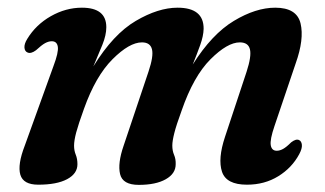

<svg xmlns="http://www.w3.org/2000/svg" viewBox="-20 -482 866 512"><path d="M309.5 -93 376 -291Q390 -332.5 385.2 -350.8Q380.5 -369 358.5 -369Q325 -369 280 -324Q235 -279 204 -192Q189 -150.5 183.2 -128.8Q177.5 -107 177.5 -93.5Q177.5 -80.5 182 -69.5Q186.5 -58.5 186.5 -44Q186.5 -19 159 -4.2Q131.5 10.5 82 10.5Q42 10.5 34.2 -16.2Q26.5 -43 46 -93.5L122.5 -305.5Q136.5 -342.5 134.2 -357.2Q132 -372 118 -372Q109.5 -372 100 -366.8Q90.5 -361.5 76 -348Q62.5 -338 53.5 -342Q46 -345 45.2 -355Q44.5 -365 52.5 -378Q75.5 -416 115.5 -438.8Q155.5 -461.5 198.5 -461.5Q263.5 -461.5 263.5 -409.5Q263.5 -388.5 253 -362.5Q242.5 -336.5 229 -305Q282 -391 342 -426.2Q402 -461.5 453.5 -461.5Q523.5 -461.5 523 -405Q522.5 -386 514 -362.2Q505.5 -338.5 494 -310Q545 -391 603.5 -426.2Q662 -461.5 714 -461.5Q771.5 -461.5 781.5 -419.5Q791.5 -377.5 768.5 -313L712 -146Q699.5 -109.5 702 -94.8Q704.5 -80 718 -80Q726 -80 734.8 -84.8Q743.5 -89.5 756.5 -102.5Q769.5 -112.5 777.5 -108.5Q784 -105.5 785 -95.8Q786 -86 778 -71Q758.5 -34.5 722 -12Q685.5 10.5 638.5 10.5Q583.5 10.5 572 -24Q560.5 -58.5 580 -117L637.5 -290.5Q651 -332 646.5 -350.5Q642 -369 619.5 -369Q586.5 -369 541.2 -323.8Q496 -278.5 464.5 -187.5Q450 -148 444.8 -127Q439.5 -106 439.5 -94Q439.5 -80 444.2 -69Q449 -58 448.5 -44Q448.5 -19 422 -4Q395.5 11 350 11Q307 11 300.2 -17.8Q293.5 -46.5 309.5 -93Z"/></svg>

Font: Fraunces 72pt Soft SemiBold
Style: Italic
Weight: 600
Italic angle: -16°
Version: Version 1.000;[b76b70a41]